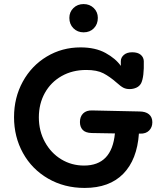

<svg xmlns="http://www.w3.org/2000/svg" viewBox="-20 -924 800 944"><path d="M729 -323Q729 -298 713 -282Q697 -266 669 -267H663Q654 -139 586 -69.5Q518 0 396 0Q296 0 216.5 -46Q137 -92 93 -171.5Q49 -251 49 -348Q49 -444 92 -522.5Q135 -601 210 -646Q285 -691 376 -691Q449 -691 499 -663.5Q549 -636 574 -600V-623Q574 -641 589 -654Q604 -667 630 -667Q657 -667 671.5 -655Q686 -643 687 -624Q689 -546 674 -515Q666 -500 650.5 -493Q635 -486 617 -486Q600 -486 587 -492.5Q574 -499 553 -518Q520 -547 488.5 -563.5Q457 -580 404 -580Q336 -580 283 -550Q230 -520 200.5 -467Q171 -414 171 -347Q171 -280 201 -225.5Q231 -171 281.5 -140.5Q332 -110 393 -110Q530 -110 545 -268L430 -270Q400 -271 386.5 -285.5Q373 -300 373 -324Q373 -351 389 -366.5Q405 -382 433 -381L664 -376Q696 -376 712.5 -362Q729 -348 729 -323ZM321 -836Q321 -865 341 -884.5Q361 -904 391 -904Q421 -904 441 -884.5Q461 -865 461 -836Q461 -805 441.5 -785Q422 -765 391 -765Q361 -765 341 -785Q321 -805 321 -836Z"/></svg>

Font: Mali SemiBold
Style: Regular
Weight: 600
Designer: Kitiyaporn Chalermlarp | Katatrad Aksorn Co.,Ltd.
Foundry: Cadson Demak Co.,Ltd.
Version: Version 1.000; ttfautohint (v1.6)